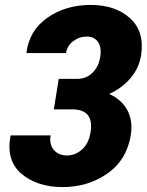

<svg xmlns="http://www.w3.org/2000/svg" viewBox="-20 -741 589 771"><path d="M289.6 -424.3Q326.2 -424.3 351.1 -448.5Q376 -472.7 382.3 -511.2Q388.7 -549.8 373.8 -572Q358.9 -594.2 328.6 -594.2Q298.3 -594.2 273.9 -575.7Q249.5 -557.1 245.1 -527.8H86.9L86.4 -530.8Q97.7 -619.1 170.9 -670.2Q244.1 -721.2 343.8 -721.2Q443.4 -721.2 502.4 -667.7Q561.5 -614.3 546.4 -518.1Q538.1 -467.3 503.9 -427Q469.7 -386.7 418.5 -363.8Q467.3 -341.8 490.7 -299.8Q514.2 -257.8 505.4 -199.2Q488.8 -97.7 410.6 -43.7Q332.5 10.3 231.4 10.3Q130.4 10.3 67.1 -42.5Q3.9 -95.2 22 -194.3L23.4 -197.3H183.1Q177.2 -161.6 196 -139.2Q214.8 -116.7 249 -116.7Q283.2 -116.7 310.1 -141.4Q336.9 -166 343.8 -210.9Q357.9 -301.8 270 -301.8H196.3L215.8 -424.3Z"/></svg>

Font: Roboto-BlackItalic
Style: Italic
Weight: 900
Italic angle: -12°
Designer: Google
Version: Version 1.100141; 2013